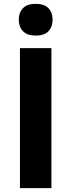

<svg xmlns="http://www.w3.org/2000/svg" viewBox="-20 -981 372 1001"><path d="M84 0V-730H248V0ZM165.8 -795.5Q121.5 -795.5 99.6 -818.6Q77.8 -841.7 77.8 -878.3Q77.8 -915 99.6 -938Q121.5 -961 165.8 -961Q211.5 -961 232.9 -937.9Q254.2 -914.8 254.2 -878.2Q254.2 -841.5 232.9 -818.5Q211.5 -795.5 165.8 -795.5Z"/></svg>

Font: SVN-Sora Variable
Style: Regular
Weight: 400
Designer: Jonathan Barnbrook, Julián Moncada
Foundry: Barnbrook Fonts
Version: Version 2.000 - Viet hoa boi STYLEno.1 Fonts